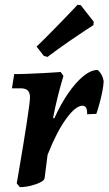

<svg xmlns="http://www.w3.org/2000/svg" viewBox="-20 -755 443 783"><path d="M48.2 -7.2Q48.2 -7.2 52.2 -29.8Q56.2 -52.4 62.2 -88.8Q68.2 -125.3 75.3 -167.2Q82.3 -209.2 88.3 -248.8Q94.3 -288.5 98.3 -317.9Q102.3 -347.2 102.3 -357.2Q102.3 -376.7 93.5 -385.8Q84.7 -394.9 63.8 -394.9H28.7L37.9 -452.8Q65.5 -452.8 97.9 -454.2Q130.4 -455.7 159.9 -457.1Q189.5 -458.6 208.4 -460Q227.4 -461.5 227.4 -461.5L238.7 -445.4Q238.7 -445.4 231.2 -419.6Q223.7 -393.8 213.9 -354.4Q204.1 -315 196.4 -273.1L201.7 -273Q228 -330.9 258.2 -374.6Q288.4 -418.4 318.9 -443.6Q349.4 -468.8 377.2 -469.9Q385.8 -464.8 393.4 -451.1Q401 -437.5 402.8 -422.5Q401.5 -402.2 396.8 -379.2Q392.1 -356.2 386.7 -336.1Q381.3 -315.9 377.1 -303.3Q372.8 -290.7 372.8 -290.7L335.3 -289Q335.7 -308 330.9 -315.9Q326 -323.8 316.6 -323.8Q288.2 -323.8 249.6 -270.3Q210.9 -216.9 174.1 -123.8L161.8 -28Q160.9 -20 144.6 -11.6Q128.3 -3.2 105.4 2.5Q82.6 8.1 61.1 8.1ZM360.9 -652.4Q360.9 -652.4 333.3 -634.6Q305.6 -616.7 262.8 -587.2Q220.1 -557.6 173.6 -522.8L158.7 -527.1L129.2 -565Q159.8 -594.4 189.5 -624.7Q219.2 -655 243.2 -679.8Q267.2 -704.6 281.6 -719.9Q295.9 -735.3 295.9 -735.3L309.1 -734.2L362.4 -666.1Z"/></svg>

Font: Alegreya
Style: Italic
Weight: 400
Italic angle: -7°
Designer: Juan Pablo del Peral
Foundry: Huerta Tipografica
Version: Version 2.009